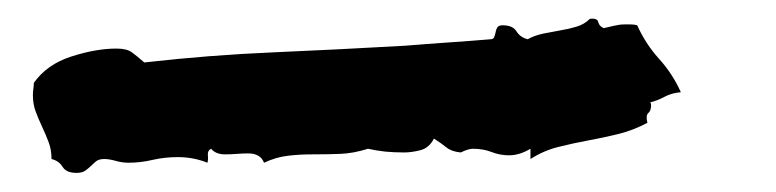

<svg xmlns="http://www.w3.org/2000/svg" viewBox="-20 -387 816 202"><path d="M696.3 -290Q686.5 -289.1 679.2 -285.2Q671.9 -281.2 664.1 -279.3Q665 -278.3 665 -276.4Q665 -270.5 662.1 -268.1Q659.2 -265.6 661.1 -257.8Q646.5 -250 630.9 -246.1Q615.2 -242.2 599.1 -239.3Q583 -236.3 567.4 -232.4Q551.8 -228.5 538.1 -219.7V-230.5Q526.4 -223.6 515.6 -223.6Q505.9 -223.6 497.1 -227.1Q488.3 -230.5 477.5 -230.5Q472.7 -230.5 464.8 -226.6Q455.1 -227.5 449.7 -231.9Q444.3 -236.3 436.5 -241.2Q431.6 -231.4 422.4 -229Q413.1 -226.6 405.3 -226.6Q394.5 -226.6 385.3 -227.5Q376 -228.5 367.2 -230.5Q351.6 -225.6 337.9 -225.1Q324.2 -224.6 308.6 -224.6Q294.9 -224.6 282.7 -223.1Q270.5 -221.7 257.8 -215.8Q253.9 -225.6 241.2 -225.6Q235.4 -225.6 229 -225.1Q222.7 -224.6 216.8 -224.6Q207 -224.6 202.1 -230.5Q198.2 -228.5 198.7 -223.6Q199.2 -218.8 198.2 -215.8Q183.6 -221.7 167 -221.7Q153.3 -221.7 140.6 -218.8Q127.9 -215.8 115.2 -215.8Q108.4 -215.8 101.6 -217.8Q94.7 -219.7 89.8 -219.7Q84 -219.7 81.1 -217.3Q78.1 -214.8 75.7 -212.4Q73.2 -210 69.8 -207.5Q66.4 -205.1 60.5 -205.1Q49.8 -205.1 45.9 -211.4Q42 -217.8 34.2 -219.7Q34.2 -229.5 31.2 -237.3Q28.3 -245.1 24.4 -253.4Q20.5 -261.7 17.6 -269.5Q14.6 -277.3 14.6 -287.1Q14.6 -290 15.1 -293.5Q15.6 -296.9 15.6 -299.8Q29.3 -319.3 55.2 -327.6Q81.1 -335.9 102.5 -335.9Q113.3 -335.9 118.7 -332Q124 -328.1 131.8 -321.3Q200.2 -329.1 269 -332Q337.9 -335 406.2 -338.9Q428.7 -340.8 451.2 -342.3Q473.6 -343.8 496.1 -345.7Q499 -345.7 500 -348.1Q501 -350.6 501.5 -353.5Q502 -356.4 503.4 -358.4Q504.9 -360.4 508.8 -360.4Q519.5 -360.4 523.4 -354Q527.3 -347.7 535.2 -345.7Q542 -349.6 551.3 -351.6Q560.5 -353.5 569.3 -355Q578.1 -356.4 586.4 -358.9Q594.7 -361.3 600.6 -367.2Q608.4 -368.2 609.4 -363.8Q610.4 -359.4 615.2 -357.4Q620.1 -358.4 626 -359.9Q631.8 -361.3 636.7 -361.3H643.6Q647.5 -361.3 650.4 -360.4Q659.2 -340.8 673.3 -325.2Q687.5 -309.6 696.3 -290Z"/></svg>

Font: RockSalt
Style: Regular
Weight: 400
Designer: Squid
Foundry: Font Diner, Inc DBA Sideshow
Version: Version 1.000